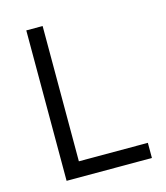

<svg xmlns="http://www.w3.org/2000/svg" viewBox="-106 -781 744 863"><g transform="rotate(-15 266.0 -350.0)"><path d="M97 0V-700H173V-70.5H494V0Z"/></g></svg>

Font: Geologica Cursive ExtraLight
Style: Regular
Weight: 250
Designer: Sindre Bremnes, Frode Helland
Foundry: Monokrom Skriftforlag AS
Version: Version 1.010;gftools[0.9.28]